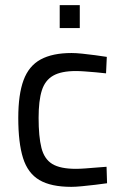

<svg xmlns="http://www.w3.org/2000/svg" viewBox="-20 -716 476 746"><path d="M257 10Q178 10 133 -16.5Q88 -43 69.5 -102Q51 -161 51 -258Q51 -349 71.5 -404.5Q92 -460 138 -485Q184 -510 258 -510Q275 -510 299.5 -507.5Q324 -505 350 -501.5Q376 -498 395 -495L392 -431Q375 -433 353 -435Q331 -437 310 -438.5Q289 -440 275 -440Q218 -440 186.5 -422Q155 -404 142.5 -364.5Q130 -325 130 -258Q130 -185 141 -141.5Q152 -98 183 -79Q214 -60 275 -60Q289 -60 310.5 -61.5Q332 -63 354.5 -65Q377 -67 394 -68L396 -4Q376 -1 350 2Q324 5 299 7.5Q274 10 257 10ZM212 -607V-696H290V-607Z"/></svg>

Font: Cairo
Style: Regular
Weight: 400
Designer: Mohamed Gaber, Accademia di Belle Arti di Urbino
Foundry: Kief Type Foundry, Accademia di Belle Arti di Urbino
Version: Version 3.120